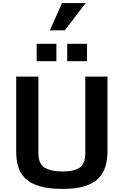

<svg xmlns="http://www.w3.org/2000/svg" viewBox="-20 -1222 809 1255"><path d="M388.7 12.7Q296.4 12.7 237.1 -5.4Q177.7 -23.4 144.8 -56.2Q111.8 -88.9 98.9 -132.8Q85.9 -176.8 85.9 -228.5V-721.2H231V-222.2Q231 -150.9 272.2 -126Q313.5 -101.1 388.7 -101.1Q464.8 -101.1 501.2 -126.5Q537.6 -151.9 537.6 -222.2V-721.2H682.6V-234.4Q682.6 -183.1 670.4 -138.2Q658.2 -93.3 626.7 -59.3Q595.2 -25.4 537.6 -6.3Q480 12.7 388.7 12.7ZM219.7 -935.5H348.6V-821.8H219.7ZM419.4 -935.5H548.8V-821.8H419.4ZM385.3 -1202.1H540.5L403.3 -1023.9H306.2Z"/></svg>

Font: Monda
Style: Bold
Weight: 700
Designer: Vernon Adams
Foundry: Vernon Adams
Version: Version 2.100; ttfautohint (v1.8.3)